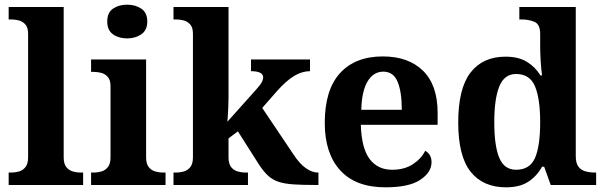

<svg xmlns="http://www.w3.org/2000/svg" viewBox="-20 -790 2580 820"><path d="M17 0V-53H29Q44 -53 60.5 -57.5Q77 -62 88.5 -76Q100 -90 100 -118V-646Q100 -673 88 -686Q76 -699 59.5 -703Q43 -707 29 -707H17V-760H252V-118Q252 -90 263.5 -76Q275 -62 292 -57.5Q309 -53 323 -53H335V0Z M523 -626Q487 -626 462.5 -643.5Q438 -661 438 -698Q438 -736 462.5 -753Q487 -770 523 -770Q558 -770 583.5 -753Q609 -736 609 -698Q609 -661 583.5 -643.5Q558 -626 523 -626ZM369 0V-53H381Q396 -53 412.5 -57.5Q429 -62 440.5 -76Q452 -90 452 -118V-422Q452 -449 440 -462Q428 -475 411.5 -479Q395 -483 381 -483H369V-536H604V-118Q604 -90 615.5 -76Q627 -62 644 -57.5Q661 -53 675 -53H687V0Z M721 0V-53H733Q748 -53 764.5 -57.5Q781 -62 792.5 -76Q804 -90 804 -118V-646Q804 -673 792 -686Q780 -699 763.5 -703Q747 -707 733 -707H721V-760H956V-374Q956 -356 955 -331.5Q954 -307 952.5 -288.5Q951 -270 951 -270L1077 -411Q1094 -430 1099 -441Q1104 -452 1104 -459Q1104 -486 1052 -486V-536H1304V-486Q1270 -486 1236 -465.5Q1202 -445 1163 -401L1100 -329L1233 -131Q1259 -91 1286 -72Q1313 -53 1337 -53H1340V0H1326Q1271 0 1233.5 -2.5Q1196 -5 1170 -13.5Q1144 -22 1124.5 -40Q1105 -58 1085 -89L996 -229L956 -199V-118Q956 -90 967.5 -76Q979 -62 996 -57.5Q1013 -53 1027 -53H1039V0Z M1626 10Q1499 10 1433 -62.5Q1367 -135 1367 -265Q1367 -406 1432 -477.5Q1497 -549 1615 -549Q1724 -549 1786.5 -488Q1849 -427 1849 -308V-257H1521Q1524 -157 1558.5 -111Q1593 -65 1655 -65Q1707 -65 1743 -88.5Q1779 -112 1796 -146Q1823 -131 1823 -97Q1823 -54 1775 -22Q1727 10 1626 10ZM1696 -321Q1696 -398 1678 -441Q1660 -484 1617 -484Q1575 -484 1550 -442.5Q1525 -401 1523 -321Z M2141 10Q2043 10 1990 -56.5Q1937 -123 1937 -267Q1937 -412 1989.5 -480Q2042 -548 2139 -548Q2195 -548 2231 -525.5Q2267 -503 2288 -468H2295Q2291 -496 2289 -531Q2287 -566 2287 -590V-645Q2287 -686 2263 -696.5Q2239 -707 2206 -707H2198V-760H2439V-123Q2439 -93 2450.5 -78Q2462 -63 2481 -58Q2500 -53 2522 -53H2526V0H2332L2304 -78H2295Q2273 -38 2236.5 -14Q2200 10 2141 10ZM2184 -65Q2243 -65 2265 -115.5Q2287 -166 2287 -269Q2287 -368 2265 -421Q2243 -474 2184 -474Q2134 -474 2112.5 -421Q2091 -368 2091 -268Q2091 -166 2112.5 -115.5Q2134 -65 2184 -65Z"/></svg>

Font: NotoSerif-Bold
Style: Regular
Weight: 700
Designer: Monotype Design Team
Foundry: Monotype Imaging Inc.
Version: Version 2.007; ttfautohint (v1.8) -l 8 -r 50 -G 200 -x 14 -D